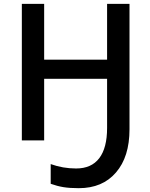

<svg xmlns="http://www.w3.org/2000/svg" viewBox="-20 -734 786 1004"><path d="M657.2 -713.9V-58.1Q657.2 86.4 586.4 168Q516.1 250 392.1 250Q345.2 250 311.5 244.6Q279.3 239.3 245.1 227.1V124Q308.6 147 377.9 147Q458 147 499 93.3Q540 39.6 540 -64.9V-321.8H210.9V0H94.2V-713.9H210.9V-421.9H540V-713.9Z"/></svg>

Font: Open Sans
Style: SemiBold
Weight: 600
Foundry: Ascender Corporation
Version: Version 1.10